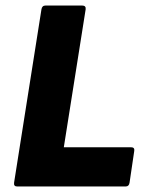

<svg xmlns="http://www.w3.org/2000/svg" viewBox="-20 -675 531 695"><path d="M42 0Q29 0 31 -14L130 -641Q132 -655 145 -655H277Q292 -655 290 -641L211 -142H454Q468 -142 466 -129L449 -14Q447 0 435 0Z"/></svg>

Font: Sofia Sans Black
Style: Italic
Weight: 900
Italic angle: -9°
Version: Version 4.100-B